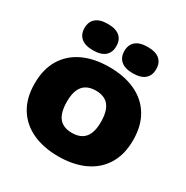

<svg xmlns="http://www.w3.org/2000/svg" viewBox="-185 -975 1104 1139"><g transform="rotate(30 367.0 -406.0)"><path d="M367 8Q265 8 189.2 -27.2Q113.5 -62.5 71.8 -130.5Q30 -198.5 30 -297Q30 -396 71.5 -464.2Q113 -532.5 188.8 -567.8Q264.5 -603 367 -603Q469.5 -603 545.5 -567.8Q621.5 -532.5 663 -464Q704.5 -395.5 704.5 -297Q704.5 -199 663 -131Q621.5 -63 545.5 -27.5Q469.5 8 367 8ZM367 -153Q406.5 -153 432.8 -168.5Q459 -184 472 -215.2Q485 -246.5 485 -294Q485 -345 471.8 -378Q458.5 -411 432.2 -426.5Q406 -442 367 -442Q328.5 -442 302.5 -427Q276.5 -412 263 -380.8Q249.5 -349.5 249.5 -301Q249.5 -249.5 262.5 -216.8Q275.5 -184 301.8 -168.5Q328 -153 367 -153ZM503.5 -640Q449 -640 421.8 -663.8Q394.5 -687.5 394.5 -730Q394.5 -773 421.8 -796.5Q449 -820 503.5 -820Q558.5 -820 585.5 -796.5Q612.5 -773 612.5 -730Q612.5 -687.5 585.5 -663.8Q558.5 -640 503.5 -640ZM230.5 -640Q176 -640 148.8 -663.8Q121.5 -687.5 121.5 -730Q121.5 -773 148.8 -796.5Q176 -820 230.5 -820Q285.5 -820 312.5 -796.5Q339.5 -773 339.5 -730Q339.5 -687.5 312.5 -663.8Q285.5 -640 230.5 -640Z"/></g></svg>

Font: Encode Sans SC Black
Style: Regular
Weight: 900
Version: Version 3.002